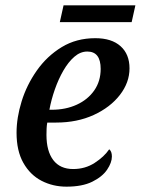

<svg xmlns="http://www.w3.org/2000/svg" viewBox="-20 -689 527 719"><path d="M229 10Q178 10 135.5 -12Q93 -34 67.5 -79Q42 -124 42 -192Q42 -248 61 -309.5Q80 -371 118 -425Q156 -479 211 -512.5Q266 -546 337 -546Q398 -546 431.5 -516Q465 -486 465 -433Q465 -380 429 -333.5Q393 -287 331 -258.5Q269 -230 190 -230H157Q155 -219 154.5 -207Q154 -195 154 -184Q154 -123 179.5 -89.5Q205 -56 254 -56Q299 -56 334.5 -79Q370 -102 389 -130Q399 -122 399 -103Q399 -80 381 -53.5Q363 -27 325.5 -8.5Q288 10 229 10ZM174 -278Q226 -278 267.5 -297Q309 -316 333 -350.5Q357 -385 357 -431Q357 -496 307 -496Q281 -496 258.5 -476.5Q236 -457 217.5 -425Q199 -393 185.5 -354.5Q172 -316 165 -278ZM204 -606 218 -669H487L473 -606Z"/></svg>

Font: Noto Serif SemiCondensed Medium
Style: Italic
Weight: 500
Width: 4
Italic angle: -12°
Designer: Monotype Design Team
Foundry: Monotype Imaging Inc.
Version: Version 2.013